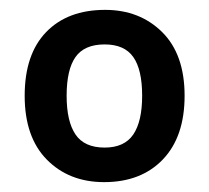

<svg xmlns="http://www.w3.org/2000/svg" viewBox="-20 -742 423 389"><path d="M354 -548Q354 -465 310 -419Q266 -373 191 -373Q120 -373 75 -418.5Q30 -464 30 -548Q30 -632 73.5 -677Q117 -722 193 -722Q263 -722 308.5 -677Q354 -632 354 -548ZM115 -548Q115 -496 133 -469.5Q151 -443 192 -443Q232 -443 250 -469.5Q268 -496 268 -548Q268 -601 250 -626.5Q232 -652 192 -652Q151 -652 133 -626.5Q115 -601 115 -548Z"/></svg>

Font: Noto Sans Tamil SemiBold
Style: Regular
Weight: 600
Designer: Jelle Bosma - Monotype Design Team
Foundry: Monotype Imaging Inc.
Version: Version 2.004; ttfautohint (v1.8.4.7-5d5b)